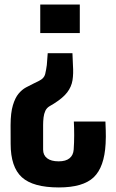

<svg xmlns="http://www.w3.org/2000/svg" viewBox="-20 -620 516 851"><path d="M240.9 210.8Q126.7 210.8 77 165.7Q27.2 120.5 27.2 17.3Q27.2 2.5 27.1 -11.6Q27.1 -25.7 27 -39.2Q26.9 -52.7 26.9 -65.8Q27.2 -120.7 37.2 -153.7Q47.2 -186.8 62.4 -204.9Q77.6 -223 95 -232.4Q112.4 -241.9 127.2 -248.9L152.7 -261.5Q175.8 -272.6 180.3 -291.9Q184.8 -311.2 187.5 -331.7L191.5 -384.3H301.1L303.3 -331.5Q306 -293.7 301.4 -264.5Q296.7 -235.3 277.9 -210.6Q259.1 -185.9 219.4 -161L200.1 -149.5Q187.2 -142 181 -128.9Q174.9 -115.7 173 -99.1Q171.1 -82.6 171.1 -65.6V43Q171.1 67.9 188.9 81.5Q206.6 95.1 239.9 95.1Q271.7 95.1 288.3 81.4Q304.9 67.7 306.6 42.8Q308.8 12 308.8 -21.1Q308.8 -54.1 307.3 -81.3H447.3Q448.3 -57.3 448.7 -42.3Q449.1 -27.4 449.1 -14.3Q449 -1.3 448.1 17.3Q442.5 120.8 395.3 165.8Q348 210.8 240.9 210.8ZM158.4 -473.5V-600H333.7V-473.5Z"/></svg>

Font: Big Shoulders Text SC Thin
Style: Regular
Weight: 100
Designer: Patric King
Foundry: XO Type Co
Version: Version 2.002